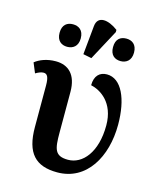

<svg xmlns="http://www.w3.org/2000/svg" viewBox="-121 -894 816 989"><g transform="rotate(15 287.5 -399.5)"><path d="M297 -604 384 -766V-778C332 -817 273 -826 267 -767L252 -613ZM161 -628C191 -628 218 -645 218 -688C218 -732 191 -748 161 -748C131 -748 105 -732 105 -688C105 -645 131 -628 161 -628ZM446 -628C475 -628 502 -645 502 -688C502 -732 475 -748 446 -748C415 -748 390 -732 390 -688C390 -645 415 -628 446 -628ZM279 10C435 10 519 -136 519 -308C519 -444 475 -544 397 -544C359 -544 332 -520 332 -469C383 -458 461 -411 461 -289C461 -145 393 -67 316 -67C244 -67 238 -104 238 -192V-408C238 -500 192 -541 125 -541C78 -541 40 -526 15 -506L37 -453C52 -462 67 -468 79 -468C98 -468 108 -454 108 -407V-186C108 -47 163 10 279 10Z"/></g></svg>

Font: Noto Serif SemiBold
Style: Regular
Weight: 600
Designer: Monotype Design Team
Foundry: Monotype Imaging Inc.
Version: Version 2.013